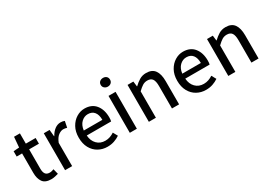

<svg xmlns="http://www.w3.org/2000/svg" viewBox="-1 -1393 2951 2122"><g transform="rotate(-30 1474.5 -331.5)"><path d="M230 11Q153 11 122 -33Q91 -77 91 -150V-398H22V-466L95 -471L106 -602H181V-471H306V-398H181V-149Q181 -106 197.5 -83.5Q214 -61 252 -61Q265 -61 279 -65Q293 -69 304 -73L321 -5Q302 0 278.5 5.5Q255 11 230 11Z M410 0V-471H484L492 -386H495Q520 -431 554.5 -457Q589 -483 629 -483Q659 -483 680 -473L664 -394Q651 -398 641 -400Q631 -402 617 -402Q588 -402 555.5 -378.5Q523 -355 500 -297V0Z M948 11Q885 11 833 -18Q781 -47 750.5 -102.5Q720 -158 720 -235Q720 -312 751 -367.5Q782 -423 831 -453Q880 -483 934 -483Q1026 -483 1075.5 -422Q1125 -361 1125 -261Q1125 -232 1120 -212H809Q814 -142 855 -100.5Q896 -59 960 -59Q992 -59 1020.5 -69Q1049 -79 1074 -96L1106 -38Q1074 -16 1034.5 -2.5Q995 11 948 11ZM808 -276H1045Q1045 -341 1017 -376Q989 -411 936 -411Q889 -411 852.5 -376Q816 -341 808 -276Z M1236 0V-471H1326V0ZM1282 -563Q1257 -563 1239.5 -578.5Q1222 -594 1222 -618Q1222 -644 1239.5 -659Q1257 -674 1282 -674Q1308 -674 1324.5 -659Q1341 -644 1341 -618Q1341 -594 1324.5 -578.5Q1308 -563 1282 -563Z M1479 0V-471H1553L1561 -405H1564Q1597 -437 1634.5 -460Q1672 -483 1721 -483Q1796 -483 1830.5 -435Q1865 -387 1865 -297V0H1774V-286Q1774 -349 1754.5 -376.5Q1735 -404 1691 -404Q1657 -404 1630 -387Q1603 -370 1569 -337V0Z M2205 11Q2142 11 2090 -18Q2038 -47 2007.5 -102.5Q1977 -158 1977 -235Q1977 -312 2008 -367.5Q2039 -423 2088 -453Q2137 -483 2191 -483Q2283 -483 2332.5 -422Q2382 -361 2382 -261Q2382 -232 2377 -212H2066Q2071 -142 2112 -100.5Q2153 -59 2217 -59Q2249 -59 2277.5 -69Q2306 -79 2331 -96L2363 -38Q2331 -16 2291.5 -2.5Q2252 11 2205 11ZM2065 -276H2302Q2302 -341 2274 -376Q2246 -411 2193 -411Q2146 -411 2109.5 -376Q2073 -341 2065 -276Z M2493 0V-471H2567L2575 -405H2578Q2611 -437 2648.5 -460Q2686 -483 2735 -483Q2810 -483 2844.5 -435Q2879 -387 2879 -297V0H2788V-286Q2788 -349 2768.5 -376.5Q2749 -404 2705 -404Q2671 -404 2644 -387Q2617 -370 2583 -337V0Z"/></g></svg>

Font: Narnoor
Style: Regular
Weight: 400
Designer: S. Sridhar Murthy
Foundry: SIL International
Version: Version 3.000